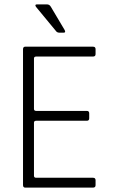

<svg xmlns="http://www.w3.org/2000/svg" viewBox="-20 -856 521 876"><path d="M271 -707H250Q240 -707 234 -716L144 -825Q137 -836 149 -836H194Q206 -836 212 -825L275 -719Q281 -707 271 -707ZM404 0H95Q85 0 85 -12V-631Q85 -643 95 -643H404Q416 -643 416 -632V-609Q416 -598 404 -598H145Q135 -598 135 -589V-359Q135 -350 145 -350H376Q387 -350 387 -339V-316Q387 -305 376 -305H145Q135 -305 135 -296V-54Q135 -45 145 -45H404Q416 -45 416 -34V-11Q416 0 404 0Z"/></svg>

Font: Rajdhani
Style: Regular
Weight: 400
Designer: Satya Rajpurohit, Jyotish Sonowal
Foundry: Indian Type Foundry
Version: Version 1.201;PS 1.0;hotconv 1.0.78;makeotf.lib2.5.61930; tt